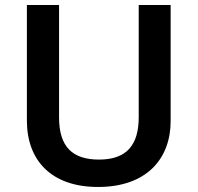

<svg xmlns="http://www.w3.org/2000/svg" viewBox="-20 -734 787 764"><path d="M659 -252V-714H532V-268C532 -158 485 -99 374 -99C268 -99 215 -150 215 -267V-714H87V-254C87 -95 185 10 370 10C565 10 659 -104 659 -252Z"/></svg>

Font: Noto Sans Gurmukhi SemiBold
Style: Regular
Weight: 600
Designer: Jelle Bosma - Monotype Design Team
Foundry: Monotype Imaging Inc.
Version: Version 2.004